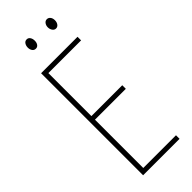

<svg xmlns="http://www.w3.org/2000/svg" viewBox="-285 -917 950 950"><g transform="rotate(-45 190.5 -441.5)"><path d="M333 0H78V-714H333V-689H104V-388H320V-363H104V-25H333ZM121 -850Q121 -863 127.5 -873Q134 -883 146 -883Q157 -883 163.5 -873.5Q170 -864 170 -850Q170 -836 163.5 -827Q157 -818 146 -818Q134 -818 127.5 -827.5Q121 -837 121 -850ZM262 -851Q262 -864 269 -873.5Q276 -883 287 -883Q298 -883 305 -874Q312 -865 312 -851Q312 -837 305 -827.5Q298 -818 287 -818Q276 -818 269 -828Q262 -838 262 -851Z"/></g></svg>

Font: Noto Sans Khmer ExtraCondensed Thin
Style: Regular
Weight: 250
Width: 2
Designer: Danh Hong and the Monotype Design Team
Foundry: Monotype Imaging Inc.
Version: Version 2.004